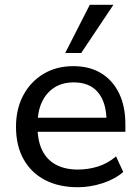

<svg xmlns="http://www.w3.org/2000/svg" viewBox="-20 -775 588 804"><path d="M306 9Q226 9 168 -21.5Q110 -52 78.5 -108.5Q47 -165 47 -244Q47 -319 77.5 -376Q108 -433 162 -465.5Q216 -498 287 -498Q355 -498 403.5 -468.5Q452 -439 478.5 -384.5Q505 -330 505 -255V-223H119V-282H442L426 -267Q426 -345 391 -387.5Q356 -430 289 -430Q241 -430 207 -408Q173 -386 155 -346.5Q137 -307 137 -253V-246Q137 -186 156.5 -146Q176 -106 214 -85.5Q252 -65 306 -65Q349 -65 389.5 -77.5Q430 -90 466 -120L496 -55Q462 -25 410 -8Q358 9 306 9ZM253 -553 356 -755H455L320 -553Z"/></svg>

Font: Nunito Sans 12pt ExtraLight 11pt Medium
Style: Regular
Weight: 500
Version: Version 3.101;gftools[0.9.27]